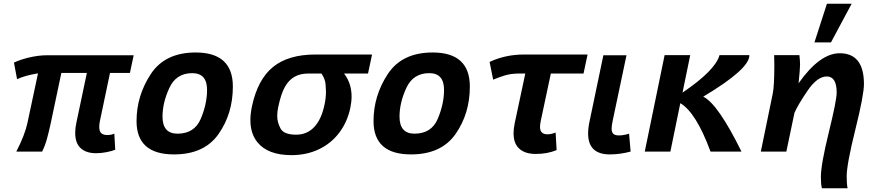

<svg xmlns="http://www.w3.org/2000/svg" viewBox="-20 -806 4673 1021"><path d="M491.2 8.8Q438.5 8.8 409.2 -17.8Q379.9 -44.4 379.9 -100.1Q379.9 -125 386.2 -153.8L441.9 -418H306.2L249 -147Q239.3 -102.5 229.5 -67.1Q219.7 -31.7 204.1 0H66.9Q112.8 -89.8 126 -152.8L182.1 -416Q111.3 -404.3 70.8 -384.8L54.2 -473.1Q87.4 -488.8 131.3 -499.5Q184.6 -512.2 230 -512.2H690.9L670.9 -418H564.9L512.2 -167Q507.8 -147.5 507.8 -131.8Q507.8 -106.9 519 -97.4Q530.3 -87.9 549.8 -87.9Q571.3 -87.9 587.9 -95.2L592.8 -9.8Q577.1 -2.9 547.4 2.9Q519 8.8 491.2 8.8Z M905.3 15.1Q706.1 15.1 706.1 -162.1Q706.1 -296.4 781.5 -411.6Q856.9 -526.9 1020.5 -526.9Q1218.3 -526.9 1218.3 -345.7Q1218.3 -202.1 1142.3 -93.5Q1066.4 15.1 905.3 15.1ZM923.8 -95.2Q1014.2 -95.2 1047.6 -174.3Q1081.1 -253.4 1081.1 -328.1Q1081.1 -417 1002.4 -417Q916.5 -417 880.4 -338.1Q844.2 -259.3 844.2 -186Q844.2 -95.2 923.8 -95.2Z M1529.8 19Q1404.8 19 1349.1 -49.3Q1311.5 -95.7 1311.5 -167Q1311.5 -200.7 1319.8 -240.2Q1350.1 -383.3 1431.6 -449.7Q1513.2 -516.1 1657.2 -516.1H1958.5L1937 -415H1809.6Q1849.6 -362.8 1849.6 -293Q1849.6 -264.2 1842.8 -231.9Q1827.1 -157.2 1783.9 -100.1Q1740.7 -43 1675.3 -12Q1609.9 19 1529.8 19ZM1554.7 -89.8Q1612.3 -89.8 1650.6 -130.1Q1689 -170.4 1705.6 -249Q1713.4 -285.2 1713.4 -318.8Q1713.4 -330.6 1711.2 -358.2Q1709 -385.7 1689.5 -415H1620.1Q1575.7 -415 1545.2 -397.2Q1514.6 -379.4 1494.4 -342.8Q1474.1 -306.2 1459.5 -236.8Q1454.1 -211.4 1454.1 -189.9Q1454.1 -155.8 1471.7 -122.8Q1489.3 -89.8 1554.7 -89.8Z M2165.5 15.1Q1966.3 15.1 1966.3 -162.1Q1966.3 -296.4 2041.7 -411.6Q2117.2 -526.9 2280.8 -526.9Q2478.5 -526.9 2478.5 -345.7Q2478.5 -202.1 2402.6 -93.5Q2326.7 15.1 2165.5 15.1ZM2184.1 -95.2Q2274.4 -95.2 2307.9 -174.3Q2341.3 -253.4 2341.3 -328.1Q2341.3 -417 2262.7 -417Q2176.8 -417 2140.6 -338.1Q2104.5 -259.3 2104.5 -186Q2104.5 -95.2 2184.1 -95.2Z M2828.6 12.7Q2760.7 12.7 2730 -27.8Q2710.9 -53.7 2710.9 -96.2Q2710.9 -121.1 2717.3 -151.9L2773.4 -415H2740.2Q2696.3 -415 2661.1 -403.8Q2626 -392.6 2602.5 -382.3L2583.5 -476.6Q2666.5 -516.1 2767.6 -516.1H3104.5L3083 -415H2909.2L2856 -165Q2851.6 -145 2851.6 -131.3Q2851.6 -91.8 2891.1 -91.8Q2910.6 -91.8 2934.6 -101.1L2939.9 -7.8Q2890.6 12.7 2828.6 12.7Z M3223.1 15.1Q3107.4 15.1 3107.4 -96.2Q3107.4 -127 3116.2 -166L3188.5 -512.2H3311.5L3238.3 -165Q3232.4 -137.7 3232.4 -122.1Q3232.4 -103.5 3241.2 -94.7Q3250 -85.9 3270.5 -85.9Q3297.4 -85.9 3325.2 -95.2L3333.5 0Q3276.9 15.1 3223.1 15.1Z M3650.4 -512.7Q3635.7 -440.4 3609.4 -313.5Q3783.7 -431.6 3806.2 -512.7H3964.8V-511.2Q3964.8 -438.5 3719.7 -292Q3797.9 -253.9 3922.9 0H3758.3Q3681.6 -208 3597.7 -257.3L3544.9 0H3408.7L3514.2 -512.7Z M4487.3 195.3H4350.6Q4345.2 173.8 4345.2 134.8Q4345.2 69.3 4387.2 -101.6Q4429.2 -272.5 4429.2 -313.5Q4429.2 -399.4 4376.5 -399.4Q4325.7 -399.4 4273.7 -322.8Q4221.7 -246.1 4204.6 -205.6L4161.6 0H4025.9L4089.4 -309.1Q4097.7 -350.1 4097.7 -460Q4097.7 -484.9 4096.7 -512.7H4231Q4234.4 -485.8 4234.4 -461.4Q4234.4 -439.5 4226.6 -363.3Q4339.4 -522.9 4445.3 -522.9Q4574.2 -522.9 4574.2 -358.9Q4574.2 -300.8 4528.3 -116.2Q4482.4 68.4 4482.4 131.8Q4482.4 171.9 4487.3 195.3ZM4398.9 -580.6H4311L4377.4 -786.1H4508.8Z"/></svg>

Font: Cadman
Style: Bold Italic
Weight: 700
Italic angle: -12°
Designer: Paul James MIller
Foundry: High-Logic / Made with FontCreator
Version: Version 2.114;March 28, 2021;FontCreator 13.0.0.2683 64-bit